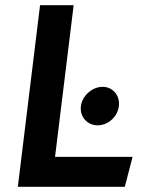

<svg xmlns="http://www.w3.org/2000/svg" viewBox="-20 -723 555 743"><path d="M293 -312C288 -271 318 -238 358 -238C398 -238 435 -271 440 -312C445 -353 417 -387 377 -387C337 -387 298 -353 293 -312ZM193 -116 265 -703H135L49 0H463L493 -116Z"/></svg>

Font: Bluebird
Style: Obl
Weight: 400
Designer: Jasper
Foundry: Cannot Into Space Fonts
Version: Version 0.98